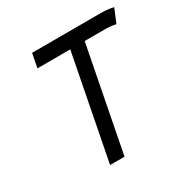

<svg xmlns="http://www.w3.org/2000/svg" viewBox="-148 -764 879 900"><g transform="rotate(-30 291.5 -314.5)"><path d="M195.8 4.4H273.9L383.3 -558.6H498C522.5 -558.6 551.8 -552.7 551.8 -552.7L582.5 -627C574.2 -628.4 551.3 -634.3 515.6 -634.3C423.8 -634.3 201.7 -633.8 142.1 -633.8L127.4 -558.1C164.6 -558.1 208.5 -558.6 305.2 -558.6Z"/></g></svg>

Font: Fantasque Sans Mono
Style: RegItalic
Weight: 400
Italic angle: -11°
Monospace: yes
Designer: Jany Belluz
Version: Version 1.6.3